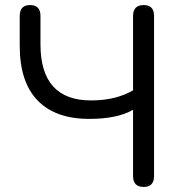

<svg xmlns="http://www.w3.org/2000/svg" viewBox="-20 -732 715 759"><path d="M548 7Q506 7 506 -36V-298Q444 -262 333 -262Q199 -262 128.5 -335Q58 -408 58 -551V-669Q58 -712 99 -712Q140 -712 140 -669V-557Q140 -335 340 -335Q438 -335 506 -375V-669Q506 -712 548 -712Q589 -712 589 -669V-36Q589 7 548 7Z"/></svg>

Font: Nunito
Style: Regular
Weight: 400
Designer: Vernon Adams
Foundry: Vernon Adams
Version: Version 3.602